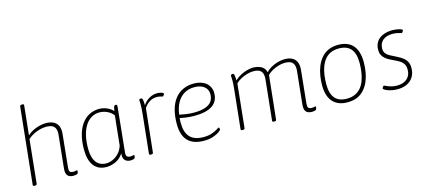

<svg xmlns="http://www.w3.org/2000/svg" viewBox="-58 -1257 3931 1771"><g transform="rotate(-15 1907.5 -371.5)"><path d="M471 6Q455 6 438 -0.5Q421 -7 411.5 -26.5Q402 -46 406 -84L438 -395Q439 -400 439 -405.5Q439 -411 439 -415Q439 -456 417 -476Q395 -496 344 -496Q315 -496 282.5 -487Q250 -478 220.5 -462.5Q191 -447 169 -426L126 -10Q125 2 107 2H103Q94 2 90.5 -1Q87 -4 88 -10L164 -740Q165 -746 169.5 -749Q174 -752 183 -752H187Q196 -752 199.5 -749Q203 -746 202 -740L173 -460Q193 -480 222.5 -495.5Q252 -511 286 -520Q320 -529 351 -529Q392 -529 420 -516Q448 -503 462.5 -478Q477 -453 477 -416Q477 -411 477 -405.5Q477 -400 476 -395L444 -80Q441 -54 449 -42Q457 -30 482 -30Q496 -30 503.5 -32.5Q511 -35 516 -35Q519 -35 520 -33Q521 -31 521 -28Q521 -24 520 -18.5Q519 -13 517.5 -9Q516 -5 514 -3Q511 0 503.5 2Q496 4 487 5Q478 6 471 6Z M791 7Q751 7 721 -6.5Q691 -20 670.5 -46.5Q650 -73 639.5 -112.5Q629 -152 629 -203Q629 -278 645 -338.5Q661 -399 691.5 -441.5Q722 -484 765 -506.5Q808 -529 862 -529Q889 -529 914 -521Q939 -513 959.5 -500Q980 -487 992 -472Q995 -493 998 -504.5Q1001 -516 1005.5 -520.5Q1010 -525 1016 -525H1019Q1029 -525 1030.5 -519.5Q1032 -514 1031 -504L988 -80Q985 -51 995 -40.5Q1005 -30 1026 -30Q1040 -30 1047.5 -32.5Q1055 -35 1060 -35Q1063 -35 1064 -33Q1065 -31 1065 -28Q1065 -24 1064 -18.5Q1063 -13 1061.5 -9Q1060 -5 1058 -3Q1055 0 1047.5 2Q1040 4 1031 5Q1022 6 1015 6Q1003 6 986 -0.5Q969 -7 958.5 -26Q948 -45 953 -80Q920 -31 875.5 -12Q831 7 791 7ZM797 -26Q826 -26 858 -40Q890 -54 917 -82.5Q944 -111 957 -153L979 -367Q981 -380 983 -400Q985 -420 986 -432Q975 -451 954 -465.5Q933 -480 907.5 -488.5Q882 -497 856 -497Q813 -497 778 -476.5Q743 -456 718.5 -417.5Q694 -379 681 -324.5Q668 -270 668 -202Q668 -145 682.5 -105.5Q697 -66 726 -46Q755 -26 797 -26Z M1213 2Q1205 2 1201 -1Q1197 -4 1198 -10L1236 -373Q1240 -409 1241 -432.5Q1242 -456 1242 -471Q1242 -490 1241 -498.5Q1240 -507 1240 -511Q1240 -514 1242 -516Q1244 -518 1247 -519.5Q1250 -521 1253.5 -521.5Q1257 -522 1260 -522Q1265 -522 1269 -517.5Q1273 -513 1275.5 -498Q1278 -483 1278 -452Q1292 -474 1313 -491.5Q1334 -509 1359 -519.5Q1384 -530 1411 -530Q1429 -530 1443.5 -527Q1458 -524 1467 -519Q1476 -514 1475 -509Q1475 -506 1473 -502.5Q1471 -499 1468 -495.5Q1465 -492 1462.5 -489.5Q1460 -487 1458 -487Q1454 -487 1438.5 -492Q1423 -497 1402 -497Q1359 -497 1326.5 -473Q1294 -449 1280 -423L1236 -10Q1235 -4 1230.5 -1Q1226 2 1217 2Z M1722 6Q1619 6 1568 -47.5Q1517 -101 1517 -207Q1517 -284 1533.5 -344Q1550 -404 1582 -445Q1614 -486 1660 -507.5Q1706 -529 1765 -529Q1801 -529 1830.5 -519.5Q1860 -510 1881 -492.5Q1902 -475 1913.5 -450.5Q1925 -426 1925 -396Q1925 -357 1910.5 -327.5Q1896 -298 1867.5 -278.5Q1839 -259 1796 -249Q1753 -239 1696 -239Q1658 -239 1616 -244.5Q1574 -250 1542 -259L1558 -264Q1556 -250 1555.5 -235Q1555 -220 1555 -206Q1555 -119 1596.5 -73.5Q1638 -28 1725 -28Q1775 -28 1808 -40.5Q1841 -53 1859.5 -65Q1878 -77 1882 -77Q1885 -77 1886.5 -73.5Q1888 -70 1888.5 -65.5Q1889 -61 1889 -57Q1889 -51 1868 -35.5Q1847 -20 1809.5 -7Q1772 6 1722 6ZM1699 -269Q1737 -269 1767 -274Q1797 -279 1820 -289Q1843 -299 1858 -314Q1873 -329 1880.5 -349.5Q1888 -370 1888 -395Q1888 -441 1853.5 -468Q1819 -495 1761 -495Q1705 -495 1663 -470Q1621 -445 1595 -398Q1569 -351 1561 -286Q1581 -281 1620 -275Q1659 -269 1699 -269Z M2748 6Q2732 6 2715 -0.5Q2698 -7 2688.5 -26.5Q2679 -46 2683 -84L2715 -395Q2716 -400 2716 -405.5Q2716 -411 2716 -415Q2716 -456 2695 -476Q2674 -496 2625 -496Q2596 -496 2564 -486.5Q2532 -477 2503 -461Q2474 -445 2453 -423L2457 -436L2412 -10Q2411 -4 2407 -1Q2403 2 2394 2H2390Q2381 2 2377 -1Q2373 -4 2374 -11L2414 -395Q2415 -400 2415 -405.5Q2415 -411 2415 -415Q2415 -456 2394 -476Q2373 -496 2324 -496Q2296 -496 2264.5 -487Q2233 -478 2204 -462.5Q2175 -447 2154 -426L2111 -10Q2110 2 2093 2H2089Q2080 2 2076 -1Q2072 -4 2073 -11L2111 -373Q2114 -402 2115.5 -423.5Q2117 -445 2117 -461Q2117 -482 2116 -494Q2115 -506 2115 -509Q2115 -513 2117 -515.5Q2119 -518 2122.5 -519.5Q2126 -521 2129 -521.5Q2132 -522 2135 -522Q2146 -522 2149.5 -502.5Q2153 -483 2153 -447Q2153 -440 2152 -435Q2151 -430 2149 -425L2139 -438Q2161 -466 2193 -486Q2225 -506 2261.5 -517.5Q2298 -529 2331 -529Q2374 -529 2407.5 -511.5Q2441 -494 2451 -453Q2468 -473 2497.5 -490.5Q2527 -508 2563 -518.5Q2599 -529 2632 -529Q2671 -529 2698.5 -516Q2726 -503 2740 -478Q2754 -453 2754 -416Q2754 -411 2754 -405.5Q2754 -400 2753 -395L2721 -80Q2718 -54 2726 -42Q2734 -30 2759 -30Q2773 -30 2780.5 -32.5Q2788 -35 2793 -35Q2796 -35 2797 -33Q2798 -31 2798 -28Q2798 -24 2797 -18.5Q2796 -13 2794.5 -9Q2793 -5 2791 -3Q2788 0 2780.5 2Q2773 4 2764 5Q2755 6 2748 6Z M3092 6Q3001 6 2952.5 -48Q2904 -102 2904 -205Q2904 -251 2911.5 -297.5Q2919 -344 2936 -385.5Q2953 -427 2980.5 -459.5Q3008 -492 3048 -510.5Q3088 -529 3143 -529Q3235 -529 3283 -474.5Q3331 -420 3331 -314Q3331 -268 3323.5 -221.5Q3316 -175 3299 -134.5Q3282 -94 3254.5 -62Q3227 -30 3187 -12Q3147 6 3092 6ZM3094 -28Q3142 -28 3176.5 -45Q3211 -62 3233.5 -91Q3256 -120 3268.5 -157.5Q3281 -195 3286.5 -236Q3292 -277 3292 -318Q3292 -407 3254.5 -451Q3217 -495 3140 -495Q3092 -495 3058 -478Q3024 -461 3002 -431.5Q2980 -402 2967 -364.5Q2954 -327 2949 -286Q2944 -245 2944 -204Q2944 -116 2981 -72Q3018 -28 3094 -28Z M3568 9Q3539 9 3515 4Q3491 -1 3473 -8Q3455 -15 3445.5 -22Q3436 -29 3436 -33Q3437 -37 3439.5 -42Q3442 -47 3446 -51.5Q3450 -56 3452 -56Q3457 -56 3472.5 -48.5Q3488 -41 3514 -33Q3540 -25 3574 -25Q3634 -25 3669 -56.5Q3704 -88 3704 -141Q3704 -177 3689.5 -198.5Q3675 -220 3651 -234Q3627 -248 3598 -261Q3578 -270 3558.5 -281Q3539 -292 3523 -306.5Q3507 -321 3497.5 -340.5Q3488 -360 3488 -386Q3488 -432 3509 -464Q3530 -496 3569.5 -513Q3609 -530 3662 -530Q3680 -530 3696.5 -527.5Q3713 -525 3727 -521.5Q3741 -518 3748.5 -514Q3756 -510 3756 -506Q3756 -503 3752.5 -497Q3749 -491 3745.5 -486.5Q3742 -482 3739 -482Q3735 -482 3711 -489.5Q3687 -497 3653 -497Q3595 -497 3561 -468.5Q3527 -440 3527 -390Q3527 -361 3541 -343Q3555 -325 3577.5 -313.5Q3600 -302 3624 -290Q3649 -278 3670.5 -265Q3692 -252 3708 -236.5Q3724 -221 3733 -200Q3742 -179 3742 -150Q3742 -100 3720.5 -64.5Q3699 -29 3660 -10Q3621 9 3568 9Z"/></g></svg>

Font: Asap Thin
Style: Italic
Weight: 250
Italic angle: -6°
Designer: Pablo Cosgaya
Foundry: Omnibus-Type
Version: Version 3.001